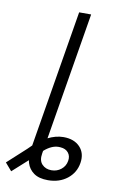

<svg xmlns="http://www.w3.org/2000/svg" viewBox="-192 -786 683 1046"><g transform="rotate(10 149.0 -263.0)"><path d="M149.4 202.6Q99.6 202.6 71 182.1Q42.5 161.6 32.5 128.7Q22.5 95.7 28.3 58.6L52.7 -88.4H119.1L93.8 64.9Q86.9 104 106.7 125Q126.5 146 158.7 146Q189.5 146 212.4 127.7Q235.4 109.4 240.2 80.1Q245.1 53.2 230.2 34.7Q215.3 16.1 186 14.2Q166 12.2 146.2 19Q126.5 25.9 106 41.7Q85.4 57.6 62 83.5L-55.7 189.5L-92.3 147L9.8 53.7Q58.1 3.4 104.2 -20Q150.4 -43.5 193.4 -43.5Q252.4 -43.5 284.7 -9.3Q316.9 24.9 308.1 79.6Q299.3 134.3 255.9 168.5Q212.4 202.6 149.4 202.6ZM225.1 -727.5 104.5 0H38.1L158.7 -727.5Z"/></g></svg>

Font: Inter Light
Style: Italic
Weight: 300
Italic angle: -9.3988°
Designer: Rasmus Andersson
Foundry: rsms
Version: Version 4.001;git-66647c0bb